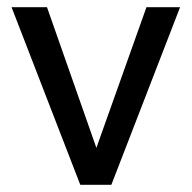

<svg xmlns="http://www.w3.org/2000/svg" viewBox="-20 -511 530 531"><path d="M202 0 12 -491H110L255 -78H238L385 -491H478L288 0Z"/></svg>

Font: Nunito Sans 10pt SemiCondensed Medium
Style: Regular
Weight: 500
Width: 4
Designer: Vernon Adams
Foundry: Vernon Adams
Version: Version 3.101;gftools[0.9.27]